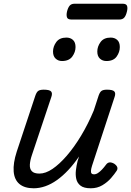

<svg xmlns="http://www.w3.org/2000/svg" viewBox="-20 -997 705 1032"><path d="M161 15Q112 15 84.5 -8Q57 -31 53.5 -75.5Q50 -120 70 -182L170 -483Q177 -503 186.5 -509Q196 -515 215 -515Q246 -515 254.5 -505.5Q263 -496 256 -476L152 -165Q142 -136 140.5 -113Q139 -90 151 -77Q163 -64 192 -64Q225 -64 262 -89Q299 -114 338.5 -159.5Q378 -205 415.5 -267Q453 -329 484 -403L510 -483Q517 -503 526.5 -509Q536 -515 555 -515Q586 -515 594.5 -505.5Q603 -496 596 -476L475 -107Q470 -91 469 -80.5Q468 -70 472 -65Q476 -60 485 -60Q496 -60 506.5 -67Q517 -74 528 -85.5Q539 -97 550 -112Q558 -123 569 -124Q580 -125 594 -117Q608 -107 610.5 -97.5Q613 -88 607 -79Q596 -62 577 -40Q558 -18 530.5 -1.5Q503 15 468 15Q431 15 413 1Q395 -13 390 -35Q385 -57 388 -82Q391 -107 397 -131L405 -156Q377 -115 347 -83Q317 -51 286 -29Q255 -7 223.5 4Q192 15 161 15ZM313 -669Q293 -669 279 -682Q265 -695 265 -720Q265 -747 282.5 -771Q300 -795 337 -795Q358 -795 372 -782.5Q386 -770 386 -744Q386 -717 368.5 -693Q351 -669 313 -669ZM552 -669Q531 -669 517 -682Q503 -695 503 -720Q503 -747 520.5 -771Q538 -795 575 -795Q596 -795 610 -782.5Q624 -770 624 -744Q624 -717 607 -693Q590 -669 552 -669ZM364 -892Q344 -892 340 -904Q336 -916 340 -934Q345 -955 354 -966Q363 -977 381 -977H639Q659 -977 663 -965Q667 -953 662 -934Q657 -913 648 -902.5Q639 -892 621 -892Z"/></svg>

Font: Playwrite AU TAS
Style: Regular
Weight: 400
Designer: Veronika Burian, José Scaglione
Foundry: TypeTogether
Version: Version 1.002